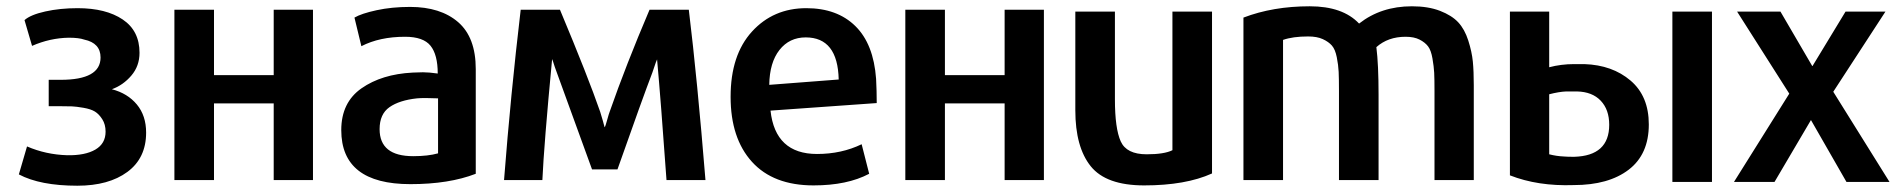

<svg xmlns="http://www.w3.org/2000/svg" viewBox="-20 -573 6039 611"><path d="M445 -151Q445 -70 385.5 -26Q326 18 226 18Q108 18 40 -18L66 -107Q126 -81 194 -79Q251 -78 283.5 -97Q316 -116 316 -154Q316 -177 305.5 -193.5Q295 -210 282 -218Q269 -226 245.5 -230Q222 -234 209 -234.5Q196 -235 173 -235H135V-319H173Q300 -319 300 -390Q300 -436 248 -447Q231 -453 199 -453Q139 -452 82 -427L58 -509Q77 -526 124 -536.5Q171 -547 227 -547Q317 -547 370.5 -511Q424 -475 424 -405Q424 -363 398 -332.5Q372 -302 336 -289Q386 -276 415.5 -240.5Q445 -205 445 -151Z M976 -542V0H851V-244H661V0H535V-542H661V-334H851V-542Z M1494 -353V-20Q1409 13 1286 13Q1066 13 1066 -159Q1066 -247 1130.5 -292Q1195 -337 1293 -342Q1297 -342 1308.5 -342.5Q1320 -343 1326 -343Q1345 -343 1373 -339Q1373 -399 1350 -427.5Q1327 -456 1269 -456Q1188 -456 1130 -426L1108 -517Q1130 -530 1178.5 -540.5Q1227 -551 1285 -551Q1382 -551 1438 -502.5Q1494 -454 1494 -353ZM1374 -85V-260Q1329 -262 1307 -260Q1251 -254 1219.5 -232Q1188 -210 1188 -162Q1188 -76 1295 -76Q1342 -76 1374 -85Z M2225 0H2101Q2083 -252 2071 -384Q2070 -384 2056 -342Q2025 -261 1945 -34H1864L1752 -342Q1749 -349 1745.5 -360Q1742 -371 1740 -377Q1738 -383 1737 -385Q1711 -112 1706 0H1584Q1605 -271 1637 -542H1762Q1852 -327 1890 -217Q1894 -205 1898.5 -188.5Q1903 -172 1904 -168Q1905 -168 1907.5 -175.5Q1910 -183 1913.5 -196Q1917 -209 1920 -217Q1972 -366 2047 -542H2172Q2199 -320 2225 0Z M2770 -245 2432 -221Q2447 -83 2580 -83Q2658 -83 2722 -114L2746 -20Q2676 17 2569 17Q2441 17 2373 -58Q2305 -133 2305 -265Q2305 -398 2373 -472.5Q2441 -547 2546 -547Q2644 -547 2702 -490Q2760 -433 2768 -322Q2770 -284 2770 -245ZM2649 -320Q2646 -454 2544 -454Q2492 -454 2460.5 -414Q2429 -374 2428 -303Z M3302 -542V0H3177V-244H2987V0H2861V-542H2987V-334H3177V-542Z M3837 -21Q3753 17 3621 17Q3500 17 3451 -44Q3402 -105 3402 -222V-536H3528V-257Q3528 -164 3546.5 -123Q3565 -82 3629 -82Q3685 -82 3711 -95V-536H3837Z M4670 0H4545V-283Q4545 -322 4544 -341.5Q4543 -361 4538.5 -387Q4534 -413 4524.5 -425.5Q4515 -438 4497.5 -447Q4480 -456 4453 -456Q4397 -456 4360 -423Q4367 -368 4367 -271V0H4241V-283Q4241 -323 4240 -344.5Q4239 -366 4234 -391Q4229 -416 4218.5 -428Q4208 -440 4189.5 -448.5Q4171 -457 4143 -457Q4094 -457 4063 -446V0H3937V-517Q4031 -553 4148 -553Q4253 -553 4305 -498Q4375 -553 4473 -553Q4525 -553 4562.5 -538.5Q4600 -524 4620.5 -502Q4641 -480 4652.5 -444Q4664 -408 4667 -377Q4670 -346 4670 -302Z M4785 -536H4910V-359Q4948 -369 4989 -369H5022Q5111 -366 5169 -316.5Q5227 -267 5227 -177Q5227 -82 5163 -33Q5099 16 4988 16Q4874 20 4785 -15ZM5101 -176Q5101 -224 5074 -252.5Q5047 -281 4998 -282Q4993 -282 4987.5 -282Q4982 -282 4975 -282Q4968 -282 4964 -282Q4941 -281 4910 -273V-82Q4933 -76 4957 -75Q4967 -74 4989 -74Q5101 -77 5101 -176ZM5428 6H5302V-536H5428Z M5993 6H5856L5743 -191L5627 6H5498L5674 -275L5508 -536H5646L5747 -363H5748L5853 -536H5980L5814 -281Z"/></svg>

Font: Repo
Style: DemiBold
Weight: 600
Designer: Stefan Peev
Foundry: Context Ltd
Version: Version 001.000